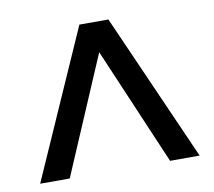

<svg xmlns="http://www.w3.org/2000/svg" viewBox="-63 -851 726 652"><g transform="rotate(-10 300.0 -525.5)"><path d="M575 -271H473L300 -676L127 -271H25L250 -780H350Z"/></g></svg>

Font: Cooper Hewitt
Style: Regular
Weight: 707
Designer: Village Type and Design LLC
Foundry: Cooper Hewitt Smithsonian Design Museum
Version: 1.000